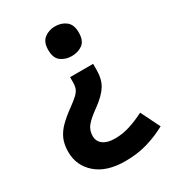

<svg xmlns="http://www.w3.org/2000/svg" viewBox="-180 -642 836 931"><g transform="rotate(-30 238.5 -176.5)"><path d="M345 -259Q345 -210 324 -175.5Q303 -141 252 -104Q207 -72 187.5 -48.5Q168 -25 168 7Q168 38 191.5 55Q215 72 257 72Q299 72 340 59Q381 46 424 24L477 131Q428 158 371 175Q314 192 246 192Q142 192 84.5 142Q27 92 27 15Q27 -26 40 -56Q53 -86 79 -112Q105 -138 144 -166Q174 -188 189.5 -202.5Q205 -217 210.5 -231.5Q216 -246 216 -266V-295H345ZM361 -462Q361 -416 336 -397.5Q311 -379 275 -379Q241 -379 215.5 -397.5Q190 -416 190 -462Q190 -506 215.5 -525.5Q241 -545 275 -545Q311 -545 336 -525.5Q361 -506 361 -462Z"/></g></svg>

Font: Noto Sans Medefaidrin
Style: Bold
Weight: 700
Designer: Dalton Maag Ltd
Foundry: Dalton Maag Ltd
Version: Version 1.002; ttfautohint (v1.8.4.7-5d5b)